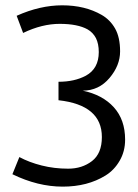

<svg xmlns="http://www.w3.org/2000/svg" viewBox="-20 -609 522 726"><path d="M353.5 -412.1Q353.5 -443.4 342.8 -464.8Q331.5 -486.3 311 -498Q273.9 -518.6 206.5 -518.8Q139.2 -519 67.4 -484.4L43 -549.3Q131.3 -588.9 215.3 -588.9Q301.3 -588.9 364.3 -552.7Q396.5 -534.2 415.3 -501Q434.1 -467.8 434.1 -414.6Q434.1 -361.3 394 -314Q354 -266.6 293 -266.1Q367.7 -250.5 410.4 -203.4Q453.1 -156.2 453.1 -81.1Q453.1 -36.6 432.6 -1.5Q412.1 34.2 378.9 54.7Q311 96.7 217 96.7Q123 96.7 26.9 49.8L53.2 -15.1Q90.3 4.9 137.7 16.8Q185.1 28.8 237.8 28.8Q290.5 28.8 327.9 0Q365.2 -28.8 365.2 -90.8Q365.2 -211.9 201.2 -230V-299.8Q261.7 -299.8 304.7 -322.8Q353.5 -349.6 353.5 -412.1Z"/></svg>

Font: Dhyana
Style: Regular
Weight: 400
Foundry: Vernon Adams
Version: Version 1.002; ttfautohint (v0.8.51-6076)